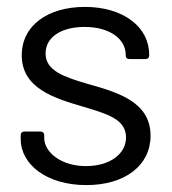

<svg xmlns="http://www.w3.org/2000/svg" viewBox="-20 -531 499 556"><path d="M230 5C342 5 416 -52 416 -138C416 -237 319 -264 234 -288C166 -308 112 -326 112 -376C112 -424 158 -453 225 -453C299 -453 344 -417 344 -373V-370C344 -364 348 -360 354 -360H402C408 -360 412 -364 412 -370V-373C412 -452 338 -511 226 -511C118 -511 43 -457 43 -371C43 -276 135 -247 221 -222C287 -202 345 -187 345 -133C345 -86 299 -50 229 -50C157 -50 108 -90 108 -132V-140C108 -146 104 -150 98 -150H50C44 -150 40 -146 40 -140V-128C40 -55 115 5 230 5Z"/></svg>

Font: Elastic
Style: elastic
Weight: 400
Designer: Jeremy Tribby
Foundry: Tribby Type
Version: Version 1.422;hotconv 1.0.109;makeotfexe 2.5.65596